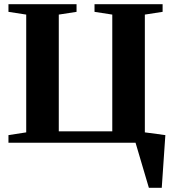

<svg xmlns="http://www.w3.org/2000/svg" viewBox="-20 -675 817 908"><path d="M665 -49 762 -36 745 213H684L621 0H20V-36L104 -49V-606L20 -619V-655H342V-619L258 -606V-54H511V-606L427 -619V-655H749V-619L665 -606Z"/></svg>

Font: Libra Serif Modern
Style: Bold
Weight: 700
Designer: Stefan Peev, Context Ltd
Foundry: Ascender Corporation
Version: Version 1.000